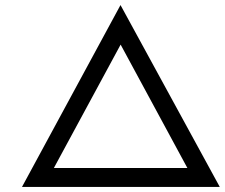

<svg xmlns="http://www.w3.org/2000/svg" viewBox="-20 -740 890 760"><path d="M67 0 457 -720 850 0ZM177 -45 147 -75H771L739 -43L448 -581H467Z"/></svg>

Font: Lexend Peta Light
Style: Regular
Weight: 300
Version: Version 1.007